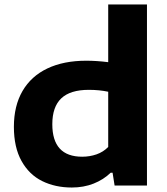

<svg xmlns="http://www.w3.org/2000/svg" viewBox="-20 -828 746 857"><path d="M42 -262Q42 -355.5 80.5 -421.8Q119 -488 191.5 -522.5Q264 -557 365 -557Q411 -557 463 -550.5V-808H636V0H491.5L482.5 -57H474Q442 -26 397.8 -8.5Q353.5 9 300.5 9Q226.5 9 168.2 -19.8Q110 -48.5 76 -109.5Q42 -170.5 42 -262ZM463 -172V-418.5Q423 -427 376.5 -427Q293.5 -427 253.5 -389Q213.5 -351 213.5 -273.5Q213.5 -128.5 347 -128.5Q380.5 -128.5 410.8 -139Q441 -149.5 463 -172Z"/></svg>

Font: Encode Sans Expanded
Style: Bold
Weight: 700
Width: 7
Designer: Multiple Designers
Foundry: Impallari Type
Version: Version 2.000